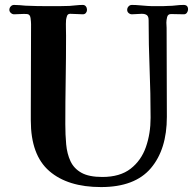

<svg xmlns="http://www.w3.org/2000/svg" viewBox="-20 -753 796 779"><path d="M743 -715Q743 -733 725 -733Q709 -733 693.5 -731Q678 -729 662 -729Q651 -728 639.5 -728Q628 -728 617 -728Q607 -728 597 -728Q587 -728 577 -729Q561 -730 546 -731.5Q531 -733 515 -733Q507 -733 501.5 -727Q496 -721 496 -713Q496 -705 502 -700Q508 -695 515 -695Q526 -695 535.5 -696Q545 -697 555 -697Q569 -697 576 -691.5Q583 -686 583 -671Q583 -572 587 -473Q591 -374 591 -275Q591 -211 572 -156.5Q553 -102 510 -68.5Q467 -35 395 -35Q341 -35 310.5 -52Q280 -69 266 -99Q252 -129 248.5 -167.5Q245 -206 245 -249Q245 -339 246.5 -428.5Q248 -518 248 -608Q248 -624 247.5 -640Q247 -656 248 -672Q249 -680 252 -688.5Q255 -697 265 -697Q278 -697 290.5 -696Q303 -695 316 -695Q324 -695 328.5 -700.5Q333 -706 333 -713Q333 -721 328.5 -727Q324 -733 316 -733Q303 -733 289.5 -731.5Q276 -730 262 -729Q240 -728 218.5 -728Q197 -728 174 -728Q152 -728 129 -728.5Q106 -729 83 -730Q72 -731 60.5 -732Q49 -733 37 -733Q29 -733 23.5 -727Q18 -721 18 -713Q18 -706 24 -700.5Q30 -695 37 -695Q50 -695 63.5 -696Q77 -697 90 -696Q102 -695 104 -679.5Q106 -664 106 -655Q106 -568 105.5 -481.5Q105 -395 105 -309V-264Q105 -124 180 -59Q255 6 390 6Q527 6 592 -70.5Q657 -147 657 -279Q657 -369 656.5 -459Q656 -549 656 -640Q656 -645 655.5 -650.5Q655 -656 655 -661Q655 -671 658 -683.5Q661 -696 674 -696Q687 -696 700 -695.5Q713 -695 726 -695Q734 -695 738.5 -701.5Q743 -708 743 -715Z"/></svg>

Font: UoqMunThenKhung
Style: Regular
Weight: 400
Designer: Font-Kai, 金井和夫, 宇文滿月
Foundry: Kazuo Kanai, Moonlit Owen
Version: Version 1.197